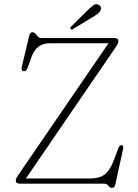

<svg xmlns="http://www.w3.org/2000/svg" viewBox="-20 -883 662 923"><path d="M537.5 -658 104.5 -25H409Q441 -25 462.5 -32.8Q484 -40.5 499.8 -61Q515.5 -81.5 530 -120.5L550.5 -174.5Q555 -186 564.5 -185Q575 -183.5 572 -168.5L534 5Q531 20 519 20Q508 20 501 10Q494 0 480.5 0H76.5Q56 0 56 -14.5Q56 -22 59.2 -28Q62.5 -34 67 -40.5L501.5 -675H218.5Q188.5 -675 166.5 -659.8Q144.5 -644.5 131.5 -609L113 -557.5Q106 -538 92.5 -541Q80.5 -543 85 -562.5L120.5 -711.5Q124.5 -728 136.5 -728Q144 -728 150 -721Q156 -714 162.2 -707Q168.5 -700 177.5 -700H528.5Q549 -700 549 -685Q549 -675 537.5 -658ZM402 -834.5Q417.5 -849.5 428.2 -857.5Q439 -865.5 451 -861.5Q460 -858 463.5 -850.5Q467 -843 464 -835Q461 -825.5 451.5 -818.2Q442 -811 430 -803.5L330 -743Q323.5 -739 319.5 -744Q316.5 -746.5 318.2 -749.8Q320 -753 322.5 -756Z"/></svg>

Font: Fraunces 9pt S050 Thin
Style: Regular
Weight: 100
Version: Version 1.000; ttfautohint (v1.8.3)